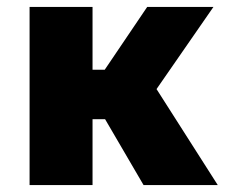

<svg xmlns="http://www.w3.org/2000/svg" viewBox="-20 -535 658 555"><path d="M395 0 238.5 -268 405.5 -515H597L432.5 -277.5L609.5 0ZM65.5 0V-515H247.5V-333.5H405V-190.5H247.5V0Z"/></svg>

Font: Geologica ExtraBold
Style: Regular
Weight: 800
Designer: Sindre Bremnes, Frode Helland
Foundry: Monokrom Skriftforlag AS
Version: Version 1.010;gftools[0.9.28]